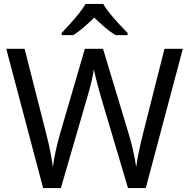

<svg xmlns="http://www.w3.org/2000/svg" viewBox="-20 -964 970 984"><path d="M917 -714 727 0H636L497 -468Q489 -497 481 -526Q473 -555 468 -577.5Q463 -600 461 -609Q460 -596 450.5 -553.5Q441 -511 427 -465L292 0H201L12 -714H106L217 -278Q229 -232 237.5 -189Q246 -146 251 -108Q256 -147 266 -193Q276 -239 289 -283L415 -714H508L639 -280Q653 -234 663 -188.5Q673 -143 678 -108Q683 -145 692 -188.5Q701 -232 713 -279L823 -714ZM509 -944Q521 -922 543.5 -894.5Q566 -867 590.5 -840.5Q615 -814 634 -795V-784H572Q546 -800 518 -823.5Q490 -847 463 -874Q436 -847 409 -824Q382 -801 356 -784H296V-795Q315 -815 338.5 -841Q362 -867 384 -894.5Q406 -922 419 -944Z"/></svg>

Font: Noto Sans Old South Arabian
Style: Regular
Weight: 400
Designer: Monotype Design Team
Foundry: Monotype Imaging Inc.
Version: Version 2.001; ttfautohint (v1.8.4.7-5d5b)